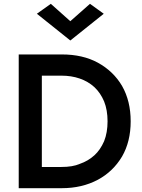

<svg xmlns="http://www.w3.org/2000/svg" viewBox="-20 -985 741 1005"><path d="M199 -700H78V0H199ZM301 -111H151V0H304Q409 0 492 -44Q572 -87 619 -166Q664 -244 664 -350Q664 -456 619 -535Q574 -612 492 -657Q413 -700 304 -700H151V-589H301Q354 -589 397 -574Q441 -559 474 -529Q506 -499 525 -454Q543 -409 543 -350Q543 -291 525 -246Q505 -200 474 -172Q441 -142 397 -127Q361 -111 301 -111ZM246 -965 173 -913 348 -773 523 -913 451 -965 348 -874Z"/></svg>

Font: NM-font
Style: Medium
Weight: 500
Designer: ""
Foundry: ""
Version: ""